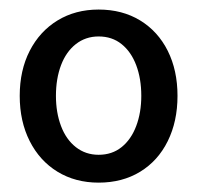

<svg xmlns="http://www.w3.org/2000/svg" viewBox="-20 -731 415 404"><path d="M21.5 -529.3Q21.5 -583 42.5 -624Q63.5 -665 101.1 -688Q138.7 -710.9 187.5 -710.9Q237.3 -710.9 274.9 -688Q312.5 -665 333 -624Q353.5 -583 353.5 -529.3Q353.5 -475.6 333 -434.1Q312.5 -392.6 274.9 -369.6Q237.3 -346.7 187.5 -346.7Q138.7 -346.7 101.1 -369.6Q63.5 -392.6 42.5 -434.1Q21.5 -475.6 21.5 -529.3ZM277.3 -529.3Q277.3 -565.4 266.6 -593.8Q255.9 -622.1 235.8 -638.2Q215.8 -654.3 187.5 -654.3Q160.2 -654.3 139.6 -638.2Q119.1 -622.1 108.4 -593.8Q97.7 -565.4 97.7 -529.3Q97.7 -494.1 108.4 -465.8Q119.1 -437.5 139.6 -421.4Q160.2 -405.3 187.5 -405.3Q215.8 -405.3 235.8 -421.4Q255.9 -437.5 266.6 -465.8Q277.3 -494.1 277.3 -529.3Z"/></svg>

Font: WEMIX Pretendard Variable
Style: Regular
Weight: 400
Designer: Base glyphs from Inter by Rasmus Andersson; Hangeul glyphs from Noto Sans CJK(Source Han Sans) by Jang Soo-young and Kan
Foundry: Kil Hyung-jin
Version: Version 1.000;Glyphs 3.2 (3208)